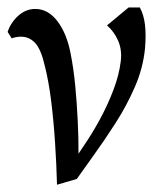

<svg xmlns="http://www.w3.org/2000/svg" viewBox="-24 -484 429 515"><path d="M128.9 11.5Q127.5 -42.5 123.7 -100.9Q119.9 -159.3 113.3 -212.7Q106.6 -266.1 96.6 -305.6Q86.3 -351.4 70.5 -368.5Q54.7 -385.6 32.4 -385.6Q25.4 -385.6 18.8 -384.3Q12.2 -383 7.4 -381L-3.5 -398.4Q4.6 -423.4 24.9 -441.7Q45.2 -460 70.5 -460Q105.3 -460 130.4 -426.7Q155.4 -393.4 165.4 -340.5Q173.4 -300.1 177.9 -253.2Q182.3 -206.3 184.5 -159.7Q186.8 -113.2 186.6 -71.7L197.4 -88Q222.1 -123.7 243.6 -163.2Q265.1 -202.7 280.3 -242.9Q295.5 -283 299.9 -319.5Q303.6 -350.1 293 -374.5Q282.5 -398.9 263 -415.9L321 -464H351Q361.4 -445.5 364.8 -418.4Q368.1 -391.4 365 -354.5Q359.9 -301.6 337.8 -250.9Q315.8 -200.3 285.5 -153.2Q255.3 -106.2 224.4 -63.4L182 -4Z"/></svg>

Font: Ancizar Serif Light
Style: Italic
Weight: 300
Italic angle: -4°
Designer: Cesar Puertas, Viviana Monsalve, Julian Moncada, Julian Prieto, Jose Castro, Felipe Aragon, Mariel Hernandez, Sara Alarc
Version: Version 8.100